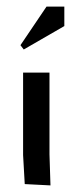

<svg xmlns="http://www.w3.org/2000/svg" viewBox="-20 -560 220 582"><path d="M52 -410 42 -423 121 -540H175V-481ZM50 -340H130V-92L133 2L55 -2L50 -90Z"/></svg>

Font: Glametrix
Style: Bold
Weight: 700
Designer: gluk
Foundry: gluk
Version: Version 0.40